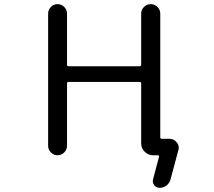

<svg xmlns="http://www.w3.org/2000/svg" viewBox="-20 -775 1040 933"><path d="M305.7 -709V-460.9Q305.7 -453.1 312.5 -453.1H658.2Q666 -453.1 666 -460.9V-709Q666 -727.5 679.7 -741.2Q693.4 -754.9 712.4 -754.9Q731.4 -754.9 745.1 -741.2Q758.8 -727.5 758.8 -709V-107.4Q758.8 -100.6 765.6 -100.6H803.7Q825.2 -100.6 838.9 -83Q848.6 -71.3 848.6 -56.6Q848.6 -50.8 846.7 -44.9L808.6 96.7Q803.7 115.2 789.1 126.5Q774.4 137.7 755.9 137.7Q739.3 137.7 729.5 125Q719.7 112.3 723.6 96.7L752.9 -13.7Q753.9 -15.6 752 -18.1Q750 -20.5 748 -20.5H723.6Q700.2 -20.5 683.1 -37.6Q666 -54.7 666 -78.1V-369.1Q666 -377 658.2 -377H312.5Q305.7 -377 305.7 -369.1V-66.4Q305.7 -47.9 292 -34.2Q278.3 -20.5 259.8 -20.5Q241.2 -20.5 227.5 -34.2Q213.9 -47.9 213.9 -66.4V-709Q213.9 -727.5 227.5 -741.2Q241.2 -754.9 259.8 -754.9Q278.3 -754.9 292 -741.2Q305.7 -727.5 305.7 -709Z"/></svg>

Font: Rounded Mgen+ 1m regular
Style: Regular
Weight: 400
Designer: [Source Han Sans]
Ryoko NISHIZUKA  (kana & ideographs); Paul D. Hunt (Latin, Greek & Cyrillic); Wenlong ZHANG  (bopomofo
Version: Version 1.059.20150602